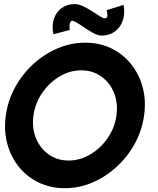

<svg xmlns="http://www.w3.org/2000/svg" viewBox="-20 -926 790 958"><path d="M303 13Q232 13 173.2 -15.2Q114.5 -43.5 74.2 -93.5Q34 -143.5 16.2 -209.2Q-1.5 -275 9 -350Q19.5 -425 55.5 -490.8Q91.5 -556.5 146.2 -606.5Q201 -656.5 267.5 -684.8Q334 -713 405 -713Q476.5 -713 535 -684.8Q593.5 -656.5 633.8 -606.5Q674 -556.5 691.8 -490.8Q709.5 -425 699 -350Q688.5 -275 652.5 -209.2Q616.5 -143.5 561.8 -93.5Q507 -43.5 440.8 -15.2Q374.5 13 303 13ZM322.5 -125Q379 -125 430.5 -155.5Q482 -186 517.2 -237.2Q552.5 -288.5 561 -350Q569.5 -412 548.8 -463Q528 -514 485.2 -544.5Q442.5 -575 385.5 -575Q328.5 -575 277.2 -544.5Q226 -514 190.8 -462.8Q155.5 -411.5 147 -350Q138.5 -288 159.2 -237Q180 -186 222.8 -155.5Q265.5 -125 322.5 -125ZM487.5 -748.5Q468.5 -748.5 444.5 -761.8Q420.5 -775 397 -791.2Q373.5 -807.5 356 -817Q338.5 -826.5 333 -819Q324 -805.5 328 -776.5L246.5 -755Q237.5 -797 248.8 -831.2Q260 -865.5 287.2 -885.5Q314.5 -905.5 354 -905.5Q372 -905.5 394.8 -894.8Q417.5 -884 439.5 -870Q461.5 -856 478.2 -845.2Q495 -834.5 501.5 -834.5Q516 -834.5 515.8 -848Q515.5 -861.5 512.5 -875.5L596.5 -901.5Q604.5 -857 592.2 -822.5Q580 -788 552.5 -768.2Q525 -748.5 487.5 -748.5Z"/></svg>

Font: Urbanist ExtraBold
Style: Italic
Weight: 800
Italic angle: -8°
Designer: Corey Hu
Foundry: Corey Hu
Version: Version 1.321; ttfautohint (v1.8.4.7-5d5b)